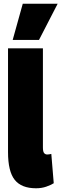

<svg xmlns="http://www.w3.org/2000/svg" viewBox="-20 -999 329 1029"><path d="M210 -740V-209Q210 -186 216.5 -178.5Q223 -171 233 -171Q241 -171 255 -174L268 -17Q252 -7 227.5 1.5Q203 10 173 10Q95 10 59 -35Q23 -80 23 -184V-740ZM48 -785 102 -979H289L189 -785Z"/></svg>

Font: Georama Condensed Black
Style: Regular
Weight: 900
Width: 3
Designer: Jean-Baptiste Levee
Foundry: Production Type
Version: Version 1.000